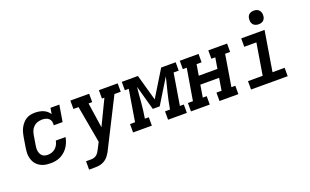

<svg xmlns="http://www.w3.org/2000/svg" viewBox="-99 -1265 3199 1979"><g transform="rotate(-20 1500.0 -275.0)"><path d="M254 8Q230 8 207 5Q184 2 163 -6Q142 -14 124 -27Q106 -40 93 -57Q80 -74 72 -95Q64 -116 60.5 -138.5Q57 -161 58.5 -185Q60 -209 64 -232L82 -342Q86 -366 92.5 -390Q99 -414 111 -437Q123 -460 140 -480Q157 -500 179 -514Q201 -528 226 -533Q251 -538 275 -538Q299 -538 322.5 -534Q346 -530 366.5 -521.5Q387 -513 404.5 -498.5Q422 -484 434 -465L445 -530H542L512 -349H415Q418 -369 413.5 -389Q409 -409 395 -422Q381 -435 361.5 -440.5Q342 -446 321 -446Q306 -446 290 -443Q274 -440 258.5 -433Q243 -426 230.5 -414Q218 -402 209 -388Q200 -374 195 -358.5Q190 -343 187 -327L169 -217Q166 -201 165.5 -185Q165 -169 168 -154Q171 -139 178 -125Q185 -111 196.5 -101.5Q208 -92 223 -88Q238 -84 254 -84Q276 -84 298 -91Q320 -98 338 -114Q356 -130 366.5 -150.5Q377 -171 381 -194H488Q483 -166 473 -140Q463 -114 447 -90Q431 -66 409 -46.5Q387 -27 361 -14.5Q335 -2 308 3Q281 8 254 8Z M601 205V113H652Q669 113 686 109Q703 105 717 93.5Q731 82 740.5 66.5Q750 51 758 35Q758 35 758 34.5Q758 34 758 34L759 33L792 -31L719 -438H663V-530H869V-438H829L870 -162L1003 -438H976V-530H1182V-438H1113L854 75Q851 82 847.5 88Q844 94 841 101Q831 118 819.5 134Q808 150 793.5 163Q779 176 761.5 185Q744 194 725.5 198.5Q707 203 688.5 204Q670 205 652 205Z M1158 0V-92H1213L1270 -438H1227V-530H1404L1484 -244L1659 -530H1818V-438H1762L1705 -92H1748V0H1542V-92H1597L1599 -106Q1606 -147 1614.5 -187Q1623 -227 1633 -267.5Q1643 -308 1653.5 -348Q1664 -388 1673 -428L1508 -159H1432L1357 -428Q1352 -388 1349 -347.5Q1346 -307 1342.5 -266.5Q1339 -226 1334.5 -186Q1330 -146 1323 -106L1321 -92H1364V0Z M1793 0V-92H1848L1906 -438H1863V-530H2069V-438H2014L1994 -318H2199L2219 -438H2176V-530H2382V-438H2327L2270 -92H2313V0H2106V-92H2162L2184 -226H1978L1956 -92H1999V0Z M2452 0V-92H2613L2670 -438H2537V-530H2793L2721 -92H2854V0ZM2756 -605Q2738 -605 2721.5 -611.5Q2705 -618 2695 -631.5Q2685 -645 2682.5 -662.5Q2680 -680 2683 -698Q2685 -711 2691 -722.5Q2697 -734 2708 -741.5Q2719 -749 2731.5 -752Q2744 -755 2756 -755Q2774 -755 2790.5 -748.5Q2807 -742 2817 -728.5Q2827 -715 2830 -697.5Q2833 -680 2830 -662Q2828 -649 2821.5 -637.5Q2815 -626 2804.5 -618.5Q2794 -611 2781.5 -608Q2769 -605 2756 -605Z"/></g></svg>

Font: Iosevka Slab SmBdExObl
Style: Regular
Weight: 600
Width: 7
Italic angle: -9°
Monospace: yes
Designer: Belleve Invis
Foundry: Belleve Invis
Version: Version 11.1.0; ttfautohint (v1.8.3)